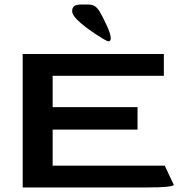

<svg xmlns="http://www.w3.org/2000/svg" viewBox="-20 -826 806 846"><path d="M80 -588H702V-492H212V-354H586V-255H212V-96H706L746 -11Q743 -6 714 -3Q685 0 626 0H80ZM459 -644Q453 -644 442 -650.5Q431 -657 428 -659Q378 -689 338 -722.5Q298 -756 298 -777Q298 -793 307.5 -799.5Q317 -806 337 -806H368Q387 -806 397.5 -799Q408 -792 418 -777Q433 -752 450.5 -713.5Q468 -675 468 -658Q468 -644 459 -644Z"/></svg>

Font: Gold
Style: Regular
Weight: 400
Designer: jaiki
Version: Version 1.000